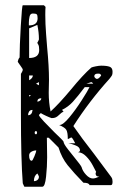

<svg xmlns="http://www.w3.org/2000/svg" viewBox="-20 -701 524 725"><path d="M335 -120Q392 -44 399 -34Q403 -29 404 -24.5Q405 -20 405 -15Q405 -2 399 -2H318Q316 -11 295 -11Q258 -49 235.5 -77Q213 -105 201 -144L164 -181H157L158 -107Q158 -72 154 -34Q150 4 140 4H72Q71 2 69 -2Q67 -6 66 -9Q59 -96 59 -277V-422Q60 -424 63 -429Q66 -434 66 -438Q66 -441 56.5 -454Q47 -467 47 -468Q47 -470 49 -475.5Q51 -481 54 -484Q54 -525 58.5 -603Q63 -681 66 -681H146L152 -675Q151 -665 151 -645Q151 -612 154 -573Q157 -534 158 -522Q165 -450 165 -400L164 -351Q164 -314 171 -280Q203 -309 248 -363Q293 -418 325 -446Q329 -448 341.5 -450.5Q354 -453 362 -453Q383 -453 394 -449Q405 -445 405 -430Q405 -421 403 -417Q401 -413 393 -403Q317 -319 257 -225Q288 -180 335 -120ZM89 -605Q122 -605 122 -632Q122 -643 119 -646.5Q116 -650 104 -650Q94 -650 91.5 -638Q89 -626 89 -616.5Q89 -607 89 -605ZM121 -540Q122 -541 124 -545Q126 -549 127 -552Q127 -579 121 -607L90 -594V-482Q128 -482 128 -512Q128 -527 124.5 -532.5Q121 -538 121 -540ZM336 -413Q336 -410 339.5 -406.5Q343 -403 346 -403Q353 -403 362 -416Q360 -421 357.5 -422Q355 -423 350 -423Q336 -423 336 -413ZM104 -416H90V-398Q104 -406 104 -416ZM116 -385 127 -379V-391ZM306 -385H332Q331 -387 329 -388.5Q327 -390 325 -391Q324 -391 306 -385ZM355 -34Q341 -34 341 -46Q341 -48 343 -52Q341 -56 330.5 -76Q320 -96 305 -111Q290 -126 275 -126Q277 -127 279.5 -128.5Q282 -130 282 -133Q282 -145 266.5 -151.5Q251 -158 238 -160H264Q261 -166 257 -173Q253 -180 250 -182Q248 -182 243 -179Q238 -176 236 -176Q236 -201 230.5 -210.5Q225 -220 203 -229H205Q218 -229 242 -258Q266 -287 289 -323Q312 -359 318 -372H300Q273 -336 255 -316.5Q237 -297 214 -286L220 -280Q212 -276 203 -267Q197 -261 191 -258Q185 -255 175 -255Q168 -257 154 -263.5Q140 -270 134 -274Q134 -274 127 -267Q127 -262 146 -242Q165 -222 185 -202Q220 -169 220 -166Q220 -158 237.5 -136Q255 -114 259 -109Q286 -76 288 -70Q292 -55 305 -41Q318 -27 331 -27Q339 -27 355 -34ZM97 -342H90V-336ZM121 -317Q128 -318 132 -321.5Q136 -325 136 -330Q121 -330 121 -317ZM86 -266Q101 -266 103 -286Q94 -286 90 -280Q86 -274 86 -266ZM201 -230 203 -229ZM116 -206Q111 -206 111 -200Q111 -194 116 -194Q118 -194 119 -196Q120 -198 120 -200Q120 -202 119 -204Q118 -206 116 -206ZM117 -133Q107 -133 98.5 -128Q90 -123 90 -114Q90 -94 100 -94Q103 -94 110 -111Q117 -128 117 -133ZM127 -34Q127 -35 124.5 -40Q122 -45 121 -46Q108 -37 108 -17Q116 -17 121.5 -21.5Q127 -26 127 -34Z"/></svg>

Font: Cabin Sketch
Style: Regular
Weight: 400
Version: Version 1.100